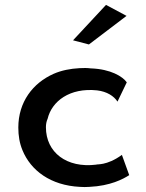

<svg xmlns="http://www.w3.org/2000/svg" viewBox="-20 -763 597 786"><path d="M279 -598 344 -581 498 -698 414 -743ZM461 -347 499 -426C482 -450 433 -480 353 -483H352C337 -485 322 -485 306 -484C268 -482 232 -475 200 -461C114 -423 55 -345 55 -241C55 -207 60 -177 72 -148C106 -65 187 -4 307 2C321 3 332 3 346 2C432 -2 484 -30 509 -46L479 -129C416 -83 374 -92 374 -89C253 -74 168 -139 168 -242C168 -254 170 -266 175 -277C192 -348 265 -405 378 -393C418 -388 446 -370 461 -347Z"/></svg>

Font: Bluebird
Style: LiExt
Weight: 300
Designer: Jasper
Foundry: Cannot Into Space Fonts
Version: Version 0.98